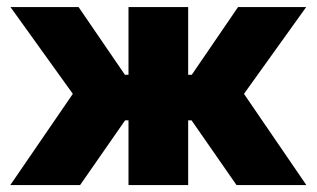

<svg xmlns="http://www.w3.org/2000/svg" viewBox="-20 -536 917 556"><path d="M9.8 0 190.9 -264.2 10.3 -515.6H207.5L341.8 -319.3H352.1V-515.6H524.9V-319.3H535.2L669.4 -515.6H866.7L686.5 -264.2L867.2 0H665L534.7 -187.5H524.9V0H352.1V-187.5H342.3L211.9 0Z"/></svg>

Font: Inter Display Extra Bold
Style: Regular
Weight: 800
Designer: Rasmus Andersson
Foundry: rsms
Version: Version 4.000;git-4fc901f